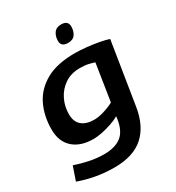

<svg xmlns="http://www.w3.org/2000/svg" viewBox="-226 -891 1139 1245"><g transform="rotate(-30 343.0 -268.5)"><path d="M-1 174 34 72Q83 89 138.5 100.5Q194 112 248 112Q329 112 375 77Q421 42 434 -40L437 -63Q408 -46 371.5 -34Q335 -22 300 -15Q265 -8 238 -8Q141 -8 86 -57.5Q31 -107 31 -197Q31 -297 69.5 -377Q108 -457 191 -504Q274 -551 408 -551Q447 -551 495 -546Q543 -541 585.5 -533Q628 -525 654 -516L580 -52Q559 82 481.5 151Q404 220 264 220Q187 220 119.5 207Q52 194 -1 174ZM495 -433Q477 -439 451.5 -445Q426 -451 388 -451Q322 -451 275 -419Q228 -387 203 -336Q178 -285 178 -227Q178 -170 211.5 -142Q245 -114 304 -114Q336 -114 377.5 -126.5Q419 -139 452 -157ZM406 -630Q354 -630 354 -674Q354 -708 371 -732.5Q388 -757 425 -757Q476 -757 476 -713Q476 -678 459.5 -654Q443 -630 406 -630Z"/></g></svg>

Font: Georama Extended SemiBold
Style: Italic
Weight: 600
Width: 7
Italic angle: -9°
Designer: Jean-Baptiste Levee
Foundry: Production Type
Version: Version 1.000